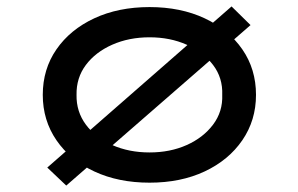

<svg xmlns="http://www.w3.org/2000/svg" viewBox="-20 -558 928 597"><path d="M186 19 127 -37 700 -538 759 -480ZM445 10Q348 10 273 -25Q198 -60 155.5 -122Q113 -184 113 -263Q113 -343 155.5 -404.5Q198 -466 273 -501Q348 -536 445 -536Q542 -536 616.5 -501Q691 -466 733.5 -404.5Q776 -343 776 -263Q776 -184 733.5 -122Q691 -60 616.5 -25Q542 10 445 10ZM445 -84Q509 -84 560.5 -107Q612 -130 642.5 -170.5Q673 -211 671 -263Q673 -316 642.5 -356Q612 -396 560.5 -419Q509 -442 445 -442Q381 -442 329 -419Q277 -396 247 -356Q217 -316 218 -263Q217 -211 247 -170.5Q277 -130 329 -107Q381 -84 445 -84Z"/></svg>

Font: Lexend Tera
Style: Regular
Weight: 400
Designer: Bonnie Shaver-Troup, Thomas Jockin
Foundry: Lexend
Version: Version 1.007